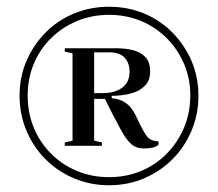

<svg xmlns="http://www.w3.org/2000/svg" viewBox="-20 -743 646 569"><path d="M303 -194Q248 -194 199.5 -214.5Q151 -235 115 -271Q79 -307 58.5 -355.5Q38 -404 38 -459Q38 -515 58.5 -562.5Q79 -610 115 -646.5Q151 -683 199.5 -703Q248 -723 303 -723Q359 -723 407 -703Q455 -683 491 -646.5Q527 -610 547.5 -562.5Q568 -515 568 -459Q568 -404 547.5 -355.5Q527 -307 491 -271Q455 -235 407 -214.5Q359 -194 303 -194ZM303 -218Q354 -218 397.5 -236Q441 -254 474 -287.5Q507 -321 525.5 -365Q544 -409 544 -460Q544 -510 525.5 -553.5Q507 -597 474 -630Q441 -663 397.5 -681Q354 -699 303 -699Q253 -699 209 -681Q165 -663 131.5 -630Q98 -597 80 -553.5Q62 -510 62 -460Q62 -409 80 -365Q98 -321 131.5 -287.5Q165 -254 209 -236Q253 -218 303 -218ZM406 -303Q384 -303 369 -316Q354 -329 339 -357Q326 -381 314.5 -403Q303 -425 291 -450H259V-326L282 -321V-311H172V-321L195 -326V-585L172 -590V-600H324Q354 -600 377 -593.5Q400 -587 412.5 -572Q425 -557 425 -531Q425 -505 409.5 -489Q394 -473 368 -466Q342 -459 311 -459V-452Q335 -450 352 -438.5Q369 -427 381 -403L397 -370Q405 -354 413.5 -341.5Q422 -329 436 -326Q439 -325 443 -324.5Q447 -324 450 -324V-314Q441 -307 430 -305Q419 -303 406 -303ZM284 -467Q309 -467 327 -474.5Q345 -482 354.5 -496Q364 -510 364 -530Q364 -556 349.5 -572Q335 -588 301 -588H259V-467Z"/></svg>

Font: Kalnia Medium
Style: Regular
Weight: 500
Designer: Frida Medrano
Foundry: Frida Medrano
Version: Version 1.105